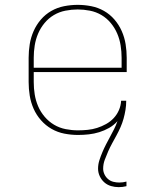

<svg xmlns="http://www.w3.org/2000/svg" viewBox="-20 -548 640 791"><path d="M469 223Q453 223 437.5 218.5Q422 214 410 203.5Q398 193 391 178Q384 163 384 147Q384 129 389.5 112Q395 95 402 78.5Q409 62 417 46.5Q425 31 433.5 15.5Q442 0 450 -16Q458 -32 464 -49Q449 -32 429.5 -21Q410 -10 389 -3.5Q368 3 346 5.5Q324 8 301 8Q273 8 245 2.5Q217 -3 192.5 -17Q168 -31 149 -52.5Q130 -74 118.5 -100Q107 -126 102.5 -154Q98 -182 98 -210V-310Q98 -338 102.5 -366Q107 -394 118.5 -420Q130 -446 148.5 -467.5Q167 -489 191.5 -503Q216 -517 244 -522.5Q272 -528 300 -528Q328 -528 356 -522.5Q384 -517 408.5 -503Q433 -489 451.5 -467.5Q470 -446 481.5 -420Q493 -394 497.5 -366Q502 -338 502 -310V-251H119V-210Q119 -184 123 -159Q127 -134 137 -110.5Q147 -87 164 -67Q181 -47 203 -34Q225 -21 250.5 -16Q276 -11 301 -11Q321 -11 341 -13Q361 -15 380 -21Q399 -27 417 -37Q435 -47 448.5 -61.5Q462 -76 470 -94.5Q478 -113 479 -133H500Q500 -114 497 -95.5Q494 -77 489 -59Q484 -41 476.5 -24Q469 -7 460 9.5Q451 26 442 42.5Q433 59 425.5 76Q418 93 411.5 110.5Q405 128 405 147Q405 159 410.5 170.5Q416 182 425.5 190Q435 198 447 201Q459 204 471 204Q479 204 486.5 203Q494 202 501 200V219Q493 221 485 222Q477 223 469 223ZM119 -269H481V-310Q481 -335 477 -360.5Q473 -386 463 -409.5Q453 -433 436.5 -453Q420 -473 398 -486Q376 -499 350.5 -504Q325 -509 300 -509Q275 -509 249.5 -504Q224 -499 202 -486Q180 -473 163.5 -453Q147 -433 137 -409.5Q127 -386 123 -360.5Q119 -335 119 -310Z"/></svg>

Font: Iosevka Etoile Thin
Style: Regular
Weight: 100
Designer: Belleve Invis
Foundry: Belleve Invis
Version: Version 22.1.2; ttfautohint (v1.8.4)